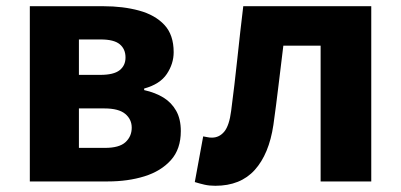

<svg xmlns="http://www.w3.org/2000/svg" viewBox="-20 -584 1290 618"><path d="M76 0V-564H313Q376 -564 427.5 -550Q479 -536 509 -504Q539 -472 539 -416Q539 -379 517 -346Q495 -313 444 -299V-294Q480 -286 506 -270Q532 -254 547 -227.5Q562 -201 562 -162Q562 -104 530 -68.5Q498 -33 445 -16.5Q392 0 327 0ZM234 -343H303Q346 -343 365 -358Q384 -373 384 -399Q384 -426 365.5 -441.5Q347 -457 304 -457H234ZM234 -108H318Q364 -108 384 -126.5Q404 -145 404 -173Q404 -200 383 -217.5Q362 -235 316 -235H234Z M673 14Q654 14 638.5 10.5Q623 7 607 2L634 -145Q641 -144 647.5 -142.5Q654 -141 662 -141Q686 -141 702 -160.5Q718 -180 724 -227Q735 -311 744 -396Q753 -481 763 -564H1175V0H1012V-437H892Q884 -373 876.5 -309.5Q869 -246 860 -182Q846 -88 800 -37Q754 14 673 14Z"/></svg>

Font: Noto Sans TC ExtraBold
Style: Regular
Weight: 800
Designer: Ryoko NISHIZUKA  (kana, bopomofo & ideographs); Paul D. Hunt (Latin, Greek & Cyrillic); Sandoll Communications , Soo-you
Foundry: Adobe
Version: Version 2.004-H2;hotconv 1.0.118;makeotfexe 2.5.65603